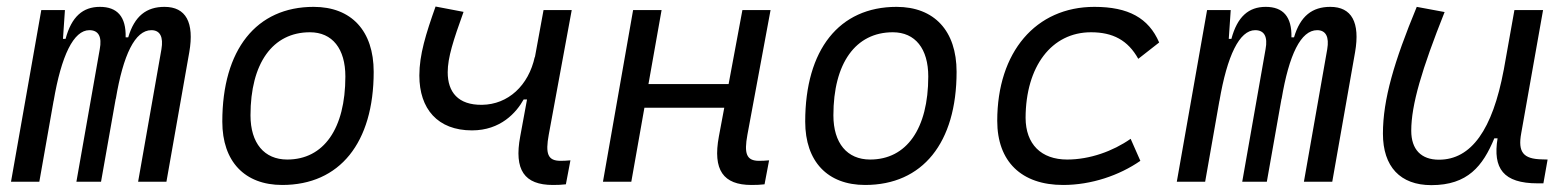

<svg xmlns="http://www.w3.org/2000/svg" viewBox="-20 -548 4728 579"><path d="M175.8 -517.6H104.5L13.2 0H98.6L141.6 -243.7V-242.7C165 -380.9 202.1 -457 249.5 -457C276.9 -457 288.1 -437.5 280.8 -399.4L210.4 0H284.7L329.1 -251V-249C351.6 -383.3 387.2 -457 436.5 -457C462.9 -457 473.1 -436.5 466.8 -399.4L396.5 0H481.9L550.8 -390.6C566.4 -480.5 540.5 -527.3 476.1 -527.3C421.9 -527.3 385.7 -500 366.7 -435.5H358.9C360.4 -498 333.5 -527.3 281.2 -527.3C230 -527.3 195.8 -498 177.7 -430.7H169.9Z M831.1 9.8C1004.4 9.8 1106.9 -117.2 1106.9 -331.5C1106.9 -455.1 1039.6 -527.3 925.8 -527.3C752.9 -527.3 650.4 -398.4 650.4 -181.2C650.4 -61 717.8 9.8 831.1 9.8ZM846.2 -66.9C776.9 -66.9 735.4 -116.2 735.4 -200.2C735.4 -357.4 802.2 -450.7 914.6 -450.7C982.4 -450.7 1021.5 -400.9 1021.5 -317.4C1021.5 -159.7 956.1 -66.9 846.2 -66.9Z M1403.3 -154.8C1489.7 -154.8 1537.1 -208.5 1559.1 -248H1569.3L1548.8 -136.7C1529.8 -35.6 1561 9.8 1647.5 9.8C1661.6 9.8 1674.8 9.3 1686.5 7.8L1700.2 -64.5C1689.5 -63.5 1679.2 -63 1670.4 -63C1631.3 -63 1624.5 -85 1634.8 -141.6L1704.1 -517.6H1619.1L1592.8 -374V-377C1574.2 -290 1512.2 -232.9 1433.6 -231.9C1361.3 -231 1330.1 -270.5 1330.1 -330.1C1330.1 -374.5 1347.2 -426.8 1377.9 -512.2L1293.5 -528.3C1264.2 -445.8 1244.6 -382.8 1244.6 -320.3C1244.6 -219.7 1299.8 -154.8 1403.3 -154.8Z M1798.3 0H1883.8L1923.3 -223.1H2164.1L2147.9 -136.7C2128.9 -35.2 2161.1 9.8 2246.1 9.8C2261.2 9.8 2273.9 9.3 2285.6 7.8L2299.3 -64.5C2288.6 -63.5 2278.8 -63 2269 -63C2230.5 -63 2223.6 -85.4 2233.9 -141.6L2303.7 -517.6H2218.8L2177.2 -294.4H1935.5L1975.1 -517.6H1889.2Z M2588.9 9.8C2762.2 9.8 2864.7 -117.2 2864.7 -331.5C2864.7 -455.1 2797.4 -527.3 2683.6 -527.3C2510.7 -527.3 2408.2 -398.4 2408.2 -181.2C2408.2 -61 2475.6 9.8 2588.9 9.8ZM2604 -66.9C2534.7 -66.9 2493.2 -116.2 2493.2 -200.2C2493.2 -357.4 2560.1 -450.7 2672.4 -450.7C2740.2 -450.7 2779.3 -400.9 2779.3 -317.4C2779.3 -159.7 2713.9 -66.9 2604 -66.9Z M3198.2 -66.9C3119.6 -66.9 3073.2 -113.3 3072.8 -192.4C3073.2 -348.1 3151.4 -450.7 3270 -450.7C3335.9 -450.7 3381.3 -426.8 3412.6 -370.6L3475.6 -419.9C3443.8 -493.7 3382.8 -527.3 3280.3 -527.3C3103.5 -527.3 2987.3 -391.1 2987.3 -183.6C2987.3 -61 3060.1 9.8 3186 9.8C3271 9.8 3355.5 -19 3418.9 -63L3389.6 -129.4C3335.9 -91.8 3266.1 -66.9 3198.2 -66.9Z M3691.4 -517.6H3620.1L3528.8 0H3614.3L3657.2 -243.7V-242.7C3680.7 -380.9 3717.8 -457 3765.1 -457C3792.5 -457 3803.7 -437.5 3796.4 -399.4L3726.1 0H3800.3L3844.7 -251V-249C3867.2 -383.3 3902.8 -457 3952.1 -457C3978.5 -457 3988.8 -436.5 3982.4 -399.4L3912.1 0H3997.6L4066.4 -390.6C4082 -480.5 4056.2 -527.3 3991.7 -527.3C3937.5 -527.3 3901.4 -500 3882.3 -435.5H3874.5C3876 -498 3849.1 -527.3 3796.9 -527.3C3745.6 -527.3 3711.4 -498 3693.4 -430.7H3685.5Z M4296.4 10.3C4406.2 10.3 4451.7 -47.4 4486.3 -130.9H4496.1C4481.4 -40 4513.2 4.9 4617.2 4.9H4634.3L4647 -66.9L4630.4 -67.4C4573.2 -68.4 4557.1 -89.4 4567.4 -146L4633.3 -517.6H4546.9L4514.6 -336.4V-336.9C4481 -157.2 4417 -66.4 4319.3 -66.4C4265.6 -66.4 4235.8 -97.2 4235.8 -153.8C4235.8 -231.9 4267.6 -338.9 4336.4 -511.7L4252.4 -527.3C4184.1 -362.3 4150.4 -248 4150.4 -145C4150.4 -45.4 4202.6 10.3 4296.4 10.3Z"/></svg>

Font: Cascadia Code PL SemiLight
Style: Italic
Weight: 350
Italic angle: -10°
Monospace: yes
Designer: Aaron Bell
Foundry: Saja Typeworks
Version: Version 2404.023